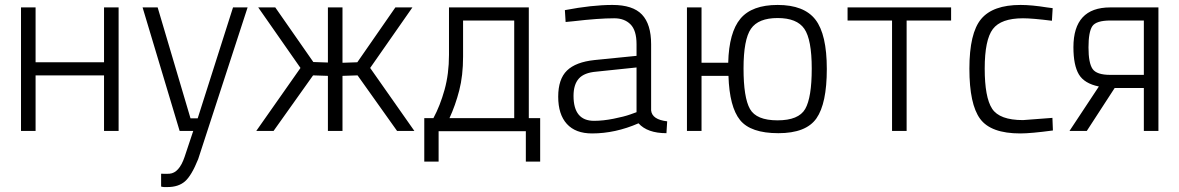

<svg xmlns="http://www.w3.org/2000/svg" viewBox="-20 -530 4773 777"><path d="M65 -500H124V-278H401V-500H460V0H401V-225H124V0H65Z M632 173Q655 174 666 173Q705 170 727 105L762 0H707L557 -500H618L751 -51H780L923 -500H982L782 114Q755 181 728.5 204Q702 227 658 227Q642 228 632 225Z M1196 -255 1025 -500H1094L1248 -279L1307 -277V-500H1366V-276L1426 -278L1580 -500H1649L1478 -255L1657 0H1587L1427 -225L1366 -223V0H1307V-223L1247 -225L1087 0H1017Z M1734 -52Q1761 -102 1779 -166.5Q1797 -231 1797 -308V-500H2120V-52H2166V124H2108V1H1755V124H1697V-52ZM1854 -301Q1854 -224 1838.5 -164Q1823 -104 1799 -52H2061V-447H1854Z M2615 -351V-83Q2619 -46 2680 -39L2677 9Q2600 9 2564 -31Q2470 10 2376 10Q2309 10 2274 -28.5Q2239 -67 2239 -138.5Q2239 -210 2274.5 -244.5Q2310 -279 2386 -287L2556 -304V-351Q2556 -407 2531.5 -431.5Q2507 -456 2466 -456Q2402 -456 2300 -444L2269 -441L2266 -489Q2376 -510 2458.5 -510Q2541 -510 2578 -471Q2615 -432 2615 -351ZM2301 -142Q2301 -41 2384 -41Q2420 -41 2463 -49.5Q2506 -58 2531 -67L2556 -76V-257L2393 -240Q2344 -236 2322.5 -212Q2301 -188 2301 -142Z M2760 -500H2819V-276H2927Q2930 -399 2976.5 -454.5Q3023 -510 3127 -510Q3234 -510 3280 -450.5Q3326 -391 3326 -251Q3326 -111 3284 -51Q3242 9 3130 9Q3018 9 2975 -44Q2932 -97 2928 -223H2819V0H2760ZM2989 -253Q2989 -135 3015 -89Q3041 -43 3126.5 -43Q3212 -43 3238.5 -89Q3265 -135 3265 -252.5Q3265 -370 3235 -413.5Q3205 -457 3127 -457Q3049 -457 3019 -413.5Q2989 -370 2989 -253Z M3410 -500H3829V-447H3649V0H3590V-447H3410Z M4110 -510Q4155 -510 4217 -500L4240 -497L4237 -446Q4158 -456 4120 -456Q4031 -456 3998 -412.5Q3965 -369 3965 -252.5Q3965 -136 3995 -90Q4025 -44 4120 -44L4239 -53L4241 -2Q4152 10 4109 10Q3990 10 3946.5 -49Q3903 -108 3903 -252Q3903 -396 3950.5 -453Q3998 -510 4110 -510Z M4308 0 4427 -180Q4368 -192 4346 -229Q4324 -266 4324 -339Q4324 -500 4473 -500H4668V0H4609V-174H4491L4378 0ZM4609 -227V-447H4474Q4416 -447 4400.5 -424Q4385 -401 4385 -338Q4385 -275 4401.5 -251Q4418 -227 4473 -227Z"/></svg>

Font: Titillium Web[RUS by Daymarius]
Style: Regular
Weight: 300
Designer: Cyrillization by Daymarius
Foundry: Cyrillization by Daymarius
Version: Version 1.002 September 12, 2018